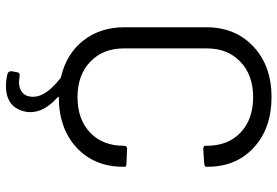

<svg xmlns="http://www.w3.org/2000/svg" viewBox="-164 -584 935 647"><g transform="rotate(90 303.5 -260.5)"><path d="M542 -492.2V-486.8Q542 -482.4 528.8 -481L483.9 -478H481Q477.5 -478 474.4 -479.7Q471.2 -481.4 471.2 -483.9V-490.2Q471.2 -561.5 426.5 -603.8Q381.8 -646 307.1 -646Q232.9 -646 188 -603Q143.1 -560.1 143.1 -490.2V-210Q143.1 -140.1 188 -97.2Q232.9 -54.2 307.1 -54.2Q381.8 -54.2 426.5 -96.4Q471.2 -138.7 471.2 -210Q471.2 -222.7 483.9 -221.2L528.8 -219.2Q542 -219.2 542 -213.9V-209Q542 -110.8 477.3 -51Q412.6 8.8 307.1 8.8Q303.7 8.8 310.1 15.1Q357.9 58.1 357.9 105Q357.9 116.7 355 127Q339.4 187 269 187Q252 187 230 182.1Q218.8 179.2 220.2 167L223.1 150.9Q224.6 138.2 237.8 141.1Q253.4 143.1 255.9 143.1Q278.8 143.1 292.5 131.1Q306.2 119.1 306.2 95.2Q306.2 52.7 244.1 3.9Q241.2 1 237.8 1Q160.2 -17.6 116 -74.5Q71.8 -131.3 71.8 -212.9V-487.8Q71.8 -585.9 137 -647Q202.1 -708 307.1 -708Q412.1 -708 477.1 -648.4Q542 -588.9 542 -492.2Z"/></g></svg>

Font: Barlow
Style: Regular
Weight: 400
Designer: Jeremy Tribby
Foundry: Jeremy Tribby
Version: Version 1.101